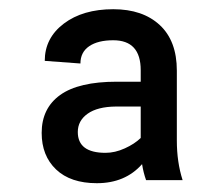

<svg xmlns="http://www.w3.org/2000/svg" viewBox="-20 -741 487 423"><path d="M301.8 -344.2Q295.9 -360.8 293 -379.4Q255.9 -337.4 193.4 -337.4Q135.3 -337.4 103.5 -367.7Q71.8 -397.9 71.8 -448.2Q71.8 -502.4 112.5 -531.7Q153.3 -561 237.3 -561H290V-586.4Q290 -652.3 229.5 -652.3Q195.8 -652.3 176.5 -639.2Q157.2 -626 157.2 -601.1L78.6 -606.9Q78.6 -657.2 120.6 -689Q162.6 -720.7 229.5 -720.7Q294.4 -720.7 332 -685.8Q369.6 -650.9 369.6 -585.4V-431.2Q369.6 -383.8 382.3 -344.2ZM212.4 -404.3Q233.4 -404.3 254.9 -414.1Q276.4 -423.8 290 -437V-506.3H235.4Q194.8 -505.9 173.1 -490.5Q151.4 -475.1 151.4 -450.2Q151.4 -404.3 212.4 -404.3Z"/></svg>

Font: Vazir FD-UI
Style: Regular-FD-UI
Weight: 400
Designer: Saber Rastikerdar
Foundry: Saber Rastikerdar
Version: Version 30.1.0